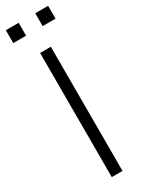

<svg xmlns="http://www.w3.org/2000/svg" viewBox="-232 -915 710 944"><g transform="rotate(-30 122.5 -443.0)"><path d="M92 0V-705H153V0ZM169 -813V-886H242V-813ZM2 -813V-886H75V-813Z"/></g></svg>

Font: Nunito Sans 12pt Light
Style: Regular
Weight: 300
Designer: Vernon Adams
Foundry: Vernon Adams
Version: Version 3.101;gftools[0.9.27]